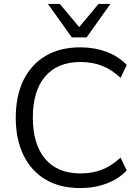

<svg xmlns="http://www.w3.org/2000/svg" viewBox="-20 -957 713 986"><path d="M392.3 8.9Q288.1 8.9 214.1 -35Q140.1 -79 100.5 -160.2Q60.9 -241.5 60.9 -353Q60.9 -464.5 100.5 -545.3Q140.1 -626 214.1 -670Q288.1 -713.9 392.3 -713.9Q464.9 -713.9 526.8 -690.9Q588.7 -667.8 630.7 -623.6L599.3 -557.2Q553.3 -599.9 503.6 -619.3Q454 -638.6 393.6 -638.6Q275 -638.6 211.8 -564.1Q148.6 -489.5 148.6 -353Q148.6 -216.5 211.8 -141.4Q275 -66.4 393.6 -66.4Q454 -66.4 503.6 -85.7Q553.3 -105.1 599.3 -147.8L630.7 -81.4Q588.7 -37.7 526.8 -14.4Q464.9 8.9 392.3 8.9ZM348.6 -765 226.2 -936.9H287.2L386.7 -818L486.2 -936.9H547.2L424.8 -765Z"/></svg>

Font: Nunito Sans 12pt ExtraLight
Style: Regular
Weight: 200
Designer: Vernon Adams
Foundry: Vernon Adams
Version: Version 3.101;gftools[0.9.27]